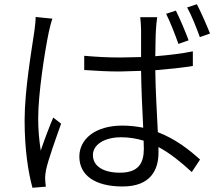

<svg xmlns="http://www.w3.org/2000/svg" viewBox="-20 -839 1040 905"><path d="M227 -751 148 -759C148 -738 145 -714 142 -692C130 -608 96 -417 96 -271C96 -135 113 -27 133 46L196 41C195 30 193 16 193 7C192 -5 194 -24 197 -38C207 -86 244 -188 268 -256L231 -285C213 -243 188 -177 172 -129C164 -184 160 -228 160 -282C160 -396 190 -591 210 -688C214 -706 221 -735 227 -751ZM809 -789 763 -774C782 -736 806 -675 821 -632L869 -649C854 -690 827 -753 809 -789ZM908 -819 862 -804C883 -767 906 -708 922 -664L970 -681C954 -721 927 -783 908 -819ZM657 -176 658 -138C658 -70 633 -25 545 -25C470 -25 418 -54 418 -108C418 -158 473 -192 551 -192C589 -192 624 -186 657 -176ZM721 -758H641C643 -740 645 -714 645 -697V-570L546 -568C487 -568 434 -571 377 -576V-509C436 -505 487 -502 544 -502L645 -505C646 -420 651 -317 655 -237C624 -243 592 -247 557 -247C427 -247 354 -182 354 -101C354 -14 426 40 558 40C692 40 727 -41 727 -119V-146C781 -117 832 -76 884 -28L923 -87C870 -135 805 -185 724 -216C720 -304 713 -408 712 -508C773 -513 833 -519 889 -528V-597C835 -586 775 -579 712 -574C713 -621 713 -670 715 -698C716 -717 718 -737 721 -758Z"/></svg>

Font: Noto Sans CJK HK DemiLight
Style: Regular
Weight: 350
Designer: Ryoko NISHIZUKA 西塚涼子 (kana, bopomofo & ideographs); Paul D. Hunt (Latin, Greek & Cyrillic); Sandoll Communications 산돌커뮤니
Foundry: Adobe
Version: Version 2.004;hotconv 1.0.118;makeotfexe 2.5.65603